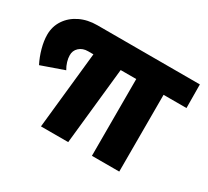

<svg xmlns="http://www.w3.org/2000/svg" viewBox="-130 -719 972 897"><g transform="rotate(30 356.5 -270.5)"><path d="M594.2 -414.1V0H446.8V-414.1H362.8L318.8 0H171.9L215.8 -414.1H187Q158.2 -414.1 139.6 -397Q121.1 -379.9 122.1 -354Q122.1 -339.8 127.4 -321.5Q132.8 -303.2 143.1 -286.1L21 -243.2Q3.9 -276.4 -6.6 -314.7Q-17.1 -353 -17.1 -386.2Q-17.1 -430.2 6.3 -465.6Q29.8 -501 70.8 -521Q111.8 -541 164.1 -541H716.8L717.8 -414.1Z"/></g></svg>

Font: Argentum Sans
Style: Bold
Weight: 700
Designer: Julieta Ulanovsky (Modified by Cristiano Sobral)
Foundry: Julieta Ulanovsky
Version: Version 1.000; ttfautohint (v1.5.65-e2d9)